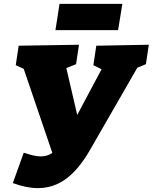

<svg xmlns="http://www.w3.org/2000/svg" viewBox="-20 -940 785 987"><path d="M46 1 102 -155Q129 -146 150.5 -141Q172 -136 190 -136Q223 -136 249 -154L102 -586L61 -605L76 -705L386 -710L371 -610L321 -590L377 -349L502 -584L460 -605L475 -705L745 -710L730 -610L686 -592L442 -168Q385 -69 320 -21Q255 27 175 27Q145 27 113 20.5Q81 14 46 1ZM609 -920 587 -785H265L286 -920Z"/></svg>

Font: Bitter Black
Style: Italic
Weight: 900
Italic angle: -9°
Designer: Sol Matas, and Bitter project Authors
Foundry: Sol Matas
Version: Version 2.001